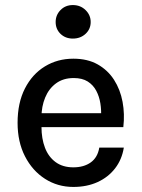

<svg xmlns="http://www.w3.org/2000/svg" viewBox="-20 -726 560 759"><path d="M270 13Q208 13 158 -19Q108 -51 78.8 -108Q49.5 -165 49.5 -240.5Q49.5 -319.5 78.5 -376.2Q107.5 -433 157.5 -463.5Q207.5 -494 270 -494Q326 -494 366 -471.5Q406 -449 430.8 -410.5Q455.5 -372 464.5 -323.5Q473.5 -275 467.5 -223.5H125.5V-278.5H402.5L379.5 -263.5Q381 -290 376.8 -317.2Q372.5 -344.5 360.5 -367.2Q348.5 -390 326.8 -403.8Q305 -417.5 271.5 -417.5Q230 -417.5 201.5 -396.5Q173 -375.5 158.5 -340.2Q144 -305 144 -263V-224.5Q144 -178 157.8 -142Q171.5 -106 199.8 -85.2Q228 -64.5 270 -64.5Q311.5 -64.5 338.8 -84Q366 -103.5 372.5 -142.5H469.5Q462 -95.5 435 -60.5Q408 -25.5 365.8 -6.2Q323.5 13 270 13ZM200 -639Q200 -666.5 219.2 -686.2Q238.5 -706 268 -706Q298 -706 318.2 -686.2Q338.5 -666.5 338.5 -639Q338.5 -611 318.2 -592.2Q298 -573.5 268 -573.5Q238.5 -573.5 219.2 -592.2Q200 -611 200 -639Z"/></svg>

Font: Karla Medium
Style: Regular
Weight: 500
Designer: Jonathan Pinhorn
Version: Version 2.001